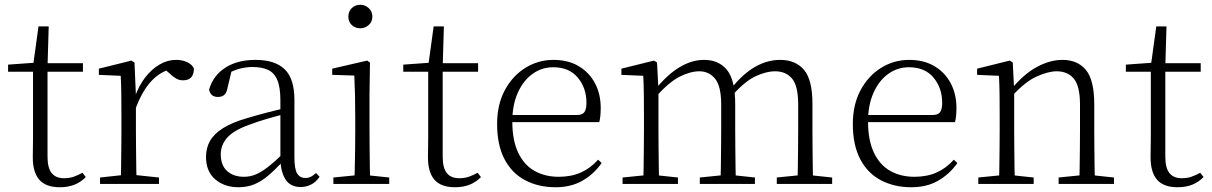

<svg xmlns="http://www.w3.org/2000/svg" viewBox="-20 -774 5101 808"><path d="M149 -472V-508H329V-472ZM232 14Q173 14 145.5 -17.5Q118 -49 118 -112Q118 -135 118.5 -152.5Q119 -170 119 -196V-472H14V-502L139 -511L119 -496L142 -663H185L180 -493V-481V-115Q180 -67 197.5 -45.5Q215 -24 249 -24Q272 -24 289.5 -30Q307 -36 327 -47L341 -29Q321 -8 294 3Q267 14 232 14Z M401 0V-27L512 -39H535L649 -27V0ZM488 0Q489 -24 489.5 -64.5Q490 -105 490.5 -149Q491 -193 491 -226V-281Q491 -333 490.5 -375.5Q490 -418 488 -455L396 -459V-485L533 -519L546 -511L552 -371V-370V-226Q552 -193 552.5 -149Q553 -105 553.5 -64.5Q554 -24 555 0ZM551 -318 534 -367H548Q564 -413 591 -448Q618 -483 651.5 -502.5Q685 -522 721 -522Q748 -522 768.5 -512Q789 -502 796 -486Q796 -462 785 -449Q774 -436 750 -436Q734 -436 720.5 -444Q707 -452 690 -468L667 -488H716Q660 -477 620 -436Q580 -395 551 -318Z M983 14Q925 14 886 -19Q847 -52 847 -114Q847 -151 863.5 -180.5Q880 -210 917.5 -234Q955 -258 1017 -276Q1060 -289 1104.5 -300.5Q1149 -312 1189 -321V-297Q1149 -287 1107.5 -275Q1066 -263 1029 -249Q962 -225 935.5 -194Q909 -163 909 -125Q909 -78 936 -54Q963 -30 1007 -30Q1032 -30 1055.5 -39.5Q1079 -49 1108.5 -72Q1138 -95 1178 -134L1184 -89H1165Q1133 -55 1105 -32Q1077 -9 1048 2.5Q1019 14 983 14ZM1245 13Q1203 13 1182.5 -17.5Q1162 -48 1160 -102V-106V-350Q1160 -407 1147 -437.5Q1134 -468 1108 -480Q1082 -492 1042 -492Q1012 -492 982 -483Q952 -474 920 -454L956 -482L937 -402Q933 -382 923 -374Q913 -366 897 -366Q866 -366 860 -397Q877 -456 928 -489Q979 -522 1055 -522Q1137 -522 1178 -482.5Q1219 -443 1219 -354V-113Q1219 -61 1231 -43Q1243 -25 1265 -25Q1278 -25 1288 -30Q1298 -35 1310 -46L1325 -30Q1310 -8 1289.5 2.5Q1269 13 1245 13Z M1383 0V-27L1494 -38H1513L1618 -27V0ZM1471 0Q1472 -24 1473 -64.5Q1474 -105 1474.5 -149Q1475 -193 1475 -226V-281Q1475 -332 1474 -375Q1473 -418 1471 -456L1378 -459V-485L1525 -519L1537 -511L1535 -377V-226Q1535 -193 1535.5 -149Q1536 -105 1536.5 -64.5Q1537 -24 1538 0ZM1496 -655Q1475 -655 1460.5 -668.5Q1446 -682 1446 -704Q1446 -726 1460.5 -740Q1475 -754 1496 -754Q1516 -754 1531.5 -740Q1547 -726 1547 -704Q1547 -682 1531.5 -668.5Q1516 -655 1496 -655Z M1812 -472V-508H1992V-472ZM1895 14Q1836 14 1808.5 -17.5Q1781 -49 1781 -112Q1781 -135 1781.5 -152.5Q1782 -170 1782 -196V-472H1677V-502L1802 -511L1782 -496L1805 -663H1848L1843 -493V-481V-115Q1843 -67 1860.5 -45.5Q1878 -24 1912 -24Q1935 -24 1952.5 -30Q1970 -36 1990 -47L2004 -29Q1984 -8 1957 3Q1930 14 1895 14Z M2318 14Q2247 14 2191 -15Q2135 -44 2103.5 -103.5Q2072 -163 2072 -252Q2072 -334 2104.5 -394.5Q2137 -455 2191 -488.5Q2245 -522 2309 -522Q2371 -522 2415.5 -495.5Q2460 -469 2484 -423.5Q2508 -378 2508 -320Q2508 -283 2502 -260H2102V-290H2407Q2431 -290 2439.5 -302.5Q2448 -315 2448 -341Q2448 -404 2411.5 -447.5Q2375 -491 2308 -491Q2260 -491 2221 -463Q2182 -435 2159 -383.5Q2136 -332 2136 -263Q2136 -183 2161 -131Q2186 -79 2230 -54.5Q2274 -30 2331 -30Q2384 -30 2424.5 -48Q2465 -66 2497 -102L2512 -88Q2479 -41 2431 -13.5Q2383 14 2318 14Z M2600 0V-27L2710 -38H2730L2833 -27V0ZM2687 0Q2688 -24 2688.5 -64.5Q2689 -105 2689.5 -149Q2690 -193 2690 -226V-282Q2690 -333 2689.5 -375.5Q2689 -418 2687 -455L2595 -459V-485L2732 -519L2745 -511L2751 -396V-393V-226Q2751 -193 2751.5 -149Q2752 -105 2752.5 -64.5Q2753 -24 2754 0ZM2925 0V-27L3034 -38H3055L3157 -27V0ZM3012 0Q3013 -24 3013.5 -64Q3014 -104 3014.5 -148Q3015 -192 3015 -226V-334Q3015 -411 2989.5 -442.5Q2964 -474 2923 -474Q2885 -474 2840.5 -451.5Q2796 -429 2740 -367L2729 -398H2738Q2788 -460 2839.5 -491Q2891 -522 2943 -522Q3005 -522 3039.5 -479.5Q3074 -437 3074 -335V-226Q3074 -192 3074.5 -148Q3075 -104 3075.5 -64Q3076 -24 3077 0ZM3249 0V-27L3358 -38H3378L3482 -27V0ZM3335 0Q3337 -24 3337.5 -64Q3338 -104 3338.5 -148Q3339 -192 3339 -226V-334Q3339 -413 3313 -443.5Q3287 -474 3242 -474Q3205 -474 3160.5 -453.5Q3116 -433 3063 -374L3051 -404H3059Q3108 -465 3159 -493.5Q3210 -522 3263 -522Q3328 -522 3363.5 -480Q3399 -438 3399 -338V-226Q3399 -192 3399.5 -148Q3400 -104 3400.5 -64Q3401 -24 3402 0Z M3815 14Q3744 14 3688 -15Q3632 -44 3600.5 -103.5Q3569 -163 3569 -252Q3569 -334 3601.5 -394.5Q3634 -455 3688 -488.5Q3742 -522 3806 -522Q3868 -522 3912.5 -495.5Q3957 -469 3981 -423.5Q4005 -378 4005 -320Q4005 -283 3999 -260H3599V-290H3904Q3928 -290 3936.5 -302.5Q3945 -315 3945 -341Q3945 -404 3908.5 -447.5Q3872 -491 3805 -491Q3757 -491 3718 -463Q3679 -435 3656 -383.5Q3633 -332 3633 -263Q3633 -183 3658 -131Q3683 -79 3727 -54.5Q3771 -30 3828 -30Q3881 -30 3921.5 -48Q3962 -66 3994 -102L4009 -88Q3976 -41 3928 -13.5Q3880 14 3815 14Z M4097 0V-27L4207 -38H4227L4330 -27V0ZM4184 0Q4185 -24 4185.5 -64.5Q4186 -105 4186.5 -149Q4187 -193 4187 -226V-281Q4187 -333 4186.5 -375.5Q4186 -418 4184 -455L4092 -459V-485L4229 -519L4242 -511L4248 -393V-392V-226Q4248 -193 4248.5 -149Q4249 -105 4249.5 -64.5Q4250 -24 4251 0ZM4435 0V-27L4544 -38H4565L4668 -27V0ZM4522 0Q4523 -24 4523.5 -64Q4524 -104 4524.5 -148Q4525 -192 4525 -226V-334Q4525 -412 4499 -443Q4473 -474 4427 -474Q4392 -474 4343.5 -452.5Q4295 -431 4237 -368L4227 -398H4235Q4289 -463 4344 -492.5Q4399 -522 4451 -522Q4515 -522 4550 -479.5Q4585 -437 4585 -335V-226Q4585 -192 4585.5 -148Q4586 -104 4586.5 -64Q4587 -24 4588 0Z M4853 -472V-508H5033V-472ZM4936 14Q4877 14 4849.5 -17.5Q4822 -49 4822 -112Q4822 -135 4822.5 -152.5Q4823 -170 4823 -196V-472H4718V-502L4843 -511L4823 -496L4846 -663H4889L4884 -493V-481V-115Q4884 -67 4901.5 -45.5Q4919 -24 4953 -24Q4976 -24 4993.5 -30Q5011 -36 5031 -47L5045 -29Q5025 -8 4998 3Q4971 14 4936 14Z"/></svg>

Font: Early Summer Mincho VF
Style: Regular
Weight: 250
Designer: GuiWonder
Version: Version 1.002